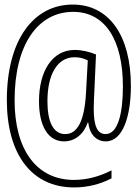

<svg xmlns="http://www.w3.org/2000/svg" viewBox="-20 -733 603 842"><path d="M305 89C365 89 422 74 469 49V14C417 41 361 56 304 56C140 56 44 -77 44 -293C44 -539 147 -681 301 -681C442 -681 519 -556 519 -354C519 -235 497 -145 443 -145C406 -145 391 -182 391 -257C391 -281 393 -316 394 -337L401 -494C373 -506 338 -514 308 -514C209 -514 151 -421 151 -289C151 -180 191 -113 261 -113C308 -113 347 -144 365 -196H367C372 -146 401 -113 444 -113C519 -113 554 -224 554 -356C554 -576 459 -713 299 -713C127 -713 10 -558 10 -294C10 -59 117 89 305 89ZM266 -145C214 -145 188 -198 188 -289C188 -406 231 -482 307 -482C326 -482 347 -478 365 -468L357 -323C350 -201 319 -145 266 -145Z"/></svg>

Font: Noto Sans Mono SemiCondensed ExtraLight
Style: Regular
Weight: 200
Width: 4
Designer: Monotype Design Team
Foundry: Monotype Imaging Inc.
Version: Version 2.014